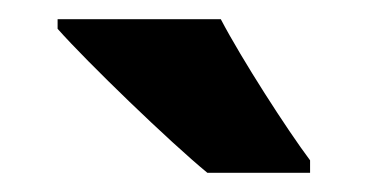

<svg xmlns="http://www.w3.org/2000/svg" viewBox="-20 -786 383 200"><path d="M210 -766H40V-756C71 -721 157 -638 196 -606H303V-619C279 -651 232 -724 210 -766Z"/></svg>

Font: Noto Sans Malayalam Condensed ExtraBold
Style: Regular
Weight: 800
Width: 3
Designer: Jelle Bosma - Monotype Design Team
Foundry: Monotype Imaging Inc.
Version: Version 2.104